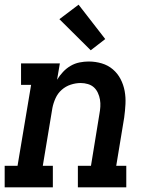

<svg xmlns="http://www.w3.org/2000/svg" viewBox="-27 -801 647 821"><path d="M-7 0V-92H48L106 -438H63V-530H229L217 -460Q228 -478 242.5 -493.5Q257 -509 275 -519.5Q293 -530 313 -534Q333 -538 352 -538Q381 -538 408 -530Q435 -522 455.5 -504.5Q476 -487 488.5 -463Q501 -439 506 -412Q511 -385 509.5 -356Q508 -327 504 -298L470 -92H513V0H306V-92H362L398 -313Q401 -329 402 -344.5Q403 -360 400.5 -375Q398 -390 391.5 -404Q385 -418 374.5 -427.5Q364 -437 349 -441.5Q334 -446 318 -446Q297 -446 275.5 -439Q254 -432 237 -417Q220 -402 210.5 -381Q201 -360 197 -339L156 -92H199V0ZM361 -586 227 -719 309 -781 423 -634Z"/></svg>

Font: Iosevka Slab SmBdExObl
Style: Regular
Weight: 600
Width: 7
Italic angle: -9°
Monospace: yes
Designer: Belleve Invis
Foundry: Belleve Invis
Version: Version 11.1.0; ttfautohint (v1.8.3)